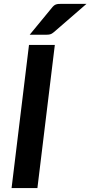

<svg xmlns="http://www.w3.org/2000/svg" viewBox="-20 -950 457 970"><path d="M169 0H38.5L126.5 -723H257ZM417 -930.5 252 -787.5Q241.5 -778.5 233.2 -776.5Q225 -774.5 212 -774.5H130L241.5 -910Q247 -917 252 -921.2Q257 -925.5 262.8 -927.5Q268.5 -929.5 275.2 -930Q282 -930.5 291 -930.5Z"/></svg>

Font: Lato 2
Style: Bold Italic
Weight: 700
Italic angle: -7°
Designer: Lukasz Dziedzic with Adam Twardoch and Botio Nikoltchev
Foundry: tyPoland Lukasz Dziedzic
Version: Version 2.015; 2015-08-06; http://www.latofonts.com/